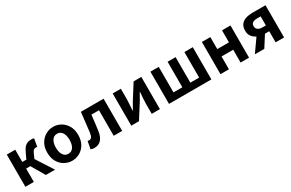

<svg xmlns="http://www.w3.org/2000/svg" viewBox="138 -1726 4380 2891"><g transform="rotate(-30 2327.5 -280.0)"><path d="M79 0V-560H226V-347H296L347 -455Q370 -504 394.5 -529.5Q419 -555 449 -564.5Q479 -574 516 -574Q527 -574 538 -572.5Q549 -571 558 -566L534 -430Q530 -432 525 -433Q520 -434 514 -434Q493 -434 475.5 -423.5Q458 -413 440 -372L406 -294L595 0H435L299 -232H226V0Z M890 14Q820 14 758.5 -20.5Q697 -55 659 -121Q621 -187 621 -280Q621 -373 659 -438.5Q697 -504 758.5 -539Q820 -574 890 -574Q960 -574 1021.5 -539Q1083 -504 1121 -438.5Q1159 -373 1159 -280Q1159 -187 1121 -121Q1083 -55 1021.5 -20.5Q960 14 890 14ZM890 -106Q947 -106 978 -153.5Q1009 -201 1009 -280Q1009 -359 978 -406.5Q947 -454 890 -454Q833 -454 802 -406.5Q771 -359 771 -280Q771 -201 802 -153.5Q833 -106 890 -106Z M1273 14Q1240 14 1211 2L1236 -130Q1242 -129 1248.5 -127.5Q1255 -126 1263 -126Q1288 -126 1304.5 -147.5Q1321 -169 1328 -219Q1339 -304 1348 -389.5Q1357 -475 1367 -560H1762V0H1615V-444H1483Q1476 -378 1468 -311.5Q1460 -245 1451 -179Q1438 -85 1393.5 -35.5Q1349 14 1273 14Z M1920 0V-560H2062V-383Q2062 -341 2057.5 -288Q2053 -235 2050 -183H2053Q2067 -208 2087 -241.5Q2107 -275 2120 -300L2284 -560H2418V0H2276V-176Q2276 -219 2280.5 -272Q2285 -325 2289 -377H2285Q2271 -352 2251.5 -318Q2232 -284 2218 -259L2054 0Z M2576 0V-560H2721V-116H2875V-560H3014V-116H3167V-560H3313V0Z M3471 0V-560H3618V-351H3821V-560H3968V0H3821V-223H3618V0Z M4430 0V-193H4357H4356L4233 0H4069L4224 -220Q4179 -241 4149 -280Q4119 -319 4119 -379Q4119 -447 4149.5 -486.5Q4180 -526 4232.5 -543Q4285 -560 4349 -560H4577V0ZM4368 -294H4430V-451H4368Q4318 -451 4291 -432.5Q4264 -414 4264 -375Q4264 -338 4291 -316Q4318 -294 4368 -294Z"/></g></svg>

Font: Chiron Sans HK TT
Style: Bold
Weight: 700
Designer: Ryoko NISHIZUKA 西塚涼子 (kana, bopomofo & ideographs); Paul D. Hunt (Latin, Greek & Cyrillic); Sandoll Communications 산돌커뮤니
Foundry: Adobe
Version: Version 2.022;hotconv 1.0.109;makeotfexe 2.5.65596